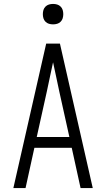

<svg xmlns="http://www.w3.org/2000/svg" viewBox="-20 -957 540 977"><path d="M48 0 215 -735H285L452 0H390L345 -205H155L110 0ZM333 -260 282 -490Q274 -528 266 -565.5Q258 -603 250 -640Q242 -603 234 -565.5Q226 -528 218 -490L167 -260ZM250 -833Q239 -833 229 -836Q219 -839 211.5 -846.5Q204 -854 201 -864Q198 -874 198 -885Q198 -896 201 -906Q204 -916 211.5 -923.5Q219 -931 229 -934Q239 -937 250 -937Q261 -937 271 -934Q281 -931 288.5 -923.5Q296 -916 299 -906Q302 -896 302 -885Q302 -874 299 -864Q296 -854 288.5 -846.5Q281 -839 271 -836Q261 -833 250 -833Z"/></svg>

Font: Iosevka Custom Light
Style: Regular
Weight: 300
Monospace: yes
Designer: Belleve Invis
Foundry: Belleve Invis
Version: Version 27.3.5